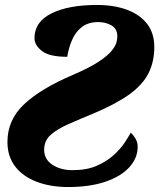

<svg xmlns="http://www.w3.org/2000/svg" viewBox="-20 -744 653 774"><path d="M255 10Q184 10 128.5 -11Q73 -32 41.5 -72.5Q10 -113 10 -172Q10 -261 78 -324.5Q146 -388 276 -443Q343 -472 379.5 -496.5Q416 -521 431.5 -541Q447 -561 450 -575Q453 -589 453 -597Q453 -628 429.5 -641.5Q406 -655 376 -655Q336 -655 310.5 -635.5Q285 -616 271 -584Q257 -552 251 -515Q179 -515 149 -538.5Q119 -562 119 -590Q119 -656 187.5 -690Q256 -724 371 -724Q439 -724 491 -705Q543 -686 572.5 -648.5Q602 -611 602 -554Q602 -495 578.5 -448.5Q555 -402 501.5 -363.5Q448 -325 358 -287Q302 -264 256.5 -244Q211 -224 184.5 -200.5Q158 -177 158 -140Q158 -102 191 -80Q224 -58 273 -58Q329 -58 369.5 -75.5Q410 -93 438 -118.5Q466 -144 482.5 -169Q499 -194 507 -209Q515 -203 525 -187.5Q535 -172 535 -152Q535 -107 501.5 -70Q468 -33 405 -11.5Q342 10 255 10Z"/></svg>

Font: Noto Serif Black
Style: Italic
Weight: 900
Italic angle: -12°
Designer: Monotype Design Team
Foundry: Monotype Imaging Inc.
Version: Version 2.013